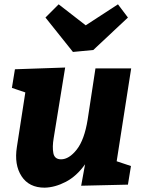

<svg xmlns="http://www.w3.org/2000/svg" viewBox="-20 -853 661 887"><path d="M186 14Q114 14 79.5 -39Q45 -92 58 -174L97 -426L35 -447L49 -533L281 -541L228 -215Q221 -174 226.5 -145.5Q232 -117 262 -117Q299 -117 334.5 -162Q370 -207 385 -301L421 -537H586L519 -108L585 -86L571 0L355 5L373 -94Q334 -39 284 -13Q234 13 186 14ZM525 -833 571 -772 411 -622 317 -613 190 -772 251 -833 376 -736Z"/></svg>

Font: Bitter ExtraBold
Style: Italic
Weight: 800
Italic angle: -9°
Designer: Sol Matas, and Bitter project Authors
Foundry: Sol Matas
Version: Version 2.001